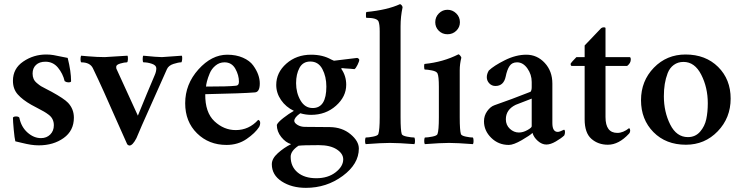

<svg xmlns="http://www.w3.org/2000/svg" viewBox="-20 -698 3614 935"><path d="M205.1 -432.6Q223.6 -432.6 240.7 -429.7Q257.8 -426.8 277.3 -422.4Q296.9 -418 309.6 -416Q326.2 -349.6 326.2 -302.7Q326.2 -296.9 312.5 -296.9Q303.7 -296.9 294.9 -302.7Q286.1 -339.8 262.2 -368.7Q238.3 -397.5 201.2 -397.5Q171.9 -397.5 155.3 -381.8Q138.7 -366.2 138.7 -339.8Q138.7 -325.2 143.6 -314Q148.4 -302.7 160.2 -293Q171.9 -283.2 179.7 -278.3Q187.5 -273.4 206.1 -264.2Q224.6 -254.9 231.4 -251Q292 -217.8 311.5 -197.3Q339.8 -167 339.8 -125Q339.8 -61.5 290 -25.9Q240.2 9.8 168.9 9.8Q149.4 9.8 130.4 6.8Q111.3 3.9 85.9 -2.4Q60.5 -8.8 54.7 -9.8Q50.8 -24.4 46.9 -66.4Q43 -108.4 43 -125Q45.9 -130.9 58.6 -130.9Q70.3 -130.9 74.2 -125Q83 -80.1 113.8 -52.7Q144.5 -25.4 179.7 -25.4Q207 -25.4 224.6 -43Q242.2 -60.5 242.2 -87.9Q242.2 -103.5 236.3 -116.2Q230.5 -128.9 217.8 -138.7Q205.1 -148.4 193.8 -154.8Q182.6 -161.1 163.1 -171.4Q143.6 -181.6 132.8 -187.5Q89.8 -211.9 66.4 -238.3Q43 -264.6 43 -304.7Q43 -364.3 93.3 -398.4Q143.6 -432.6 205.1 -432.6Z M490.2 -419.9Q491.2 -419.9 600.6 -426.8Q603.5 -422.9 603 -409.7Q602.5 -396.5 598.6 -394.5Q585.9 -394.5 565.9 -388.7Q545.9 -382.8 545.9 -373Q545.9 -365.2 546.9 -363.3L651.4 -134.8Q698.2 -250 733.4 -332Q741.2 -349.6 741.2 -365.2Q741.2 -379.9 720.2 -387.2Q699.2 -394.5 678.7 -394.5Q674.8 -395.5 674.8 -409.2Q674.8 -422.9 677.7 -426.8Q746.1 -419.9 768.6 -419.9Q769.5 -419.9 865.2 -426.8Q868.2 -421.9 867.2 -409.7Q866.2 -397.5 863.3 -394.5Q848.6 -394.5 824.7 -386.7Q800.8 -378.9 793 -361.3Q782.2 -335.9 721.2 -200.2Q660.2 -64.5 644.5 -25.4Q626 10.7 610.4 10.7Q605.5 10.7 599.6 4.9Q578.1 -42 545.4 -116.7Q512.7 -191.4 485.8 -251Q459 -310.5 432.6 -365.2Q418.9 -394.5 375 -394.5Q372.1 -398.4 372.1 -409.7Q372.1 -420.9 375 -426.8Q385.7 -425.8 408.7 -423.8Q431.6 -421.9 452.1 -420.9Q472.7 -419.9 490.2 -419.9Z M983.4 -276.4Q1092.8 -276.4 1126 -280.3Q1143.6 -280.3 1143.6 -299.8Q1143.6 -332 1126 -363.3Q1108.4 -394.5 1073.2 -394.5Q1048.8 -394.5 1029.8 -378.9Q1010.7 -363.3 1001.5 -341.3Q992.2 -319.3 987.8 -301.8Q983.4 -284.2 983.4 -276.4ZM979.5 -239.3Q978.5 -150.4 1024.4 -107.4Q1070.3 -64.5 1127.9 -64.5Q1192.4 -64.5 1237.3 -114.3Q1247.1 -111.3 1247.1 -98.6Q1247.1 -89.8 1242.2 -80.1Q1222.7 -49.8 1180.7 -21Q1138.7 7.8 1083 7.8Q997.1 7.8 939.5 -48.8Q881.8 -105.5 881.8 -195.3Q881.8 -288.1 946.3 -359.9Q1010.7 -431.6 1086.9 -431.6Q1129.9 -431.6 1163.1 -417Q1196.3 -402.3 1212.9 -379.4Q1229.5 -356.4 1237.3 -334.5Q1245.1 -312.5 1245.1 -292Q1245.1 -249 1220.7 -248Q1165 -243.2 979.5 -239.3Z M1491.2 -398.4Q1455.1 -398.4 1438.5 -367.7Q1421.9 -336.9 1421.9 -293Q1421.9 -246.1 1443.4 -209Q1464.8 -171.9 1502.9 -171.9Q1569.3 -171.9 1569.3 -276.4Q1569.3 -325.2 1549.8 -361.8Q1530.3 -398.4 1491.2 -398.4ZM1532.2 8.8Q1453.1 8.8 1433.6 11.7Q1395.5 37.1 1395.5 65.4Q1395.5 113.3 1429.2 141.6Q1462.9 169.9 1520.5 169.9Q1577.1 169.9 1614.3 141.1Q1651.4 112.3 1651.4 78.1Q1651.4 49.8 1619.6 29.3Q1587.9 8.8 1532.2 8.8ZM1586.9 -79.1Q1646.5 -78.1 1687 -44.4Q1727.5 -10.7 1727.5 25.4Q1727.5 100.6 1648.9 158.7Q1570.3 216.8 1469.7 216.8Q1400.4 216.8 1352.1 185.5Q1303.7 154.3 1303.7 101.6Q1303.7 74.2 1333 47.9Q1362.3 21.5 1397.5 3.9Q1371.1 -3.9 1349.6 -30.8Q1328.1 -57.6 1328.1 -89.8Q1333 -102.5 1359.9 -123.5Q1386.7 -144.5 1411.1 -158.2Q1372.1 -176.8 1348.6 -210.9Q1325.2 -245.1 1325.2 -284.2Q1325.2 -344.7 1374.5 -388.2Q1423.8 -431.6 1495.1 -431.6Q1551.8 -431.6 1592.8 -408.2Q1605.5 -402.3 1606.4 -402.3L1719.7 -416Q1729.5 -412.1 1729.5 -406.2Q1729.5 -399.4 1721.2 -382.3Q1712.9 -365.2 1706.1 -361.3Q1698.2 -362.3 1684.6 -363.3Q1670.9 -364.3 1662.1 -364.7Q1653.3 -365.2 1647.5 -366.2Q1641.6 -366.2 1641.6 -363.3Q1666 -329.1 1666 -285.2Q1666 -227.5 1616.2 -183.1Q1566.4 -138.7 1495.1 -138.7Q1467.8 -138.7 1442.4 -146.5Q1413.1 -126 1413.1 -109.4Q1413.1 -99.6 1428.7 -89.8Q1444.3 -80.1 1465.8 -80.1Q1547.9 -80.1 1586.9 -79.1Z M1829.1 -544.9Q1829.1 -580.1 1823.2 -593.8Q1815.4 -611.3 1763.7 -611.3Q1762.7 -611.3 1762.2 -618.2Q1761.7 -625 1762.2 -631.8Q1762.7 -638.7 1764.6 -639.6Q1866.2 -649.4 1927.7 -677.7Q1931.6 -677.7 1936 -672.4Q1940.4 -667 1940.4 -662.1Q1930.7 -617.2 1930.7 -570.3V-127Q1930.7 -62.5 1936.5 -44.9Q1939.5 -37.1 1961.4 -32.7Q1983.4 -28.3 1998 -28.3Q2001 -23.4 2001 -11.7Q2001 0 1998 3.9Q1919.9 -2 1878.9 -2Q1838.9 -2 1760.7 3.9Q1757.8 0 1757.8 -11.7Q1757.8 -23.4 1760.7 -28.3Q1774.4 -28.3 1796.9 -32.7Q1819.3 -37.1 1822.3 -44.9Q1829.1 -65.4 1829.1 -127Z M2218.8 -309.6V-127Q2218.8 -62.5 2224.6 -44.9Q2227.5 -37.1 2248.5 -32.7Q2269.5 -28.3 2283.2 -28.3Q2286.1 -23.4 2286.1 -11.7Q2286.1 0 2283.2 3.9Q2205.1 -2 2167 -2Q2127 -2 2048.8 3.9Q2045.9 0 2045.9 -11.7Q2045.9 -23.4 2048.8 -28.3Q2062.5 -28.3 2085 -32.7Q2107.4 -37.1 2110.4 -44.9Q2117.2 -62.5 2117.2 -127V-275.4Q2117.2 -327.1 2110.4 -340.8Q2105.5 -350.6 2083.5 -355Q2061.5 -359.4 2047.9 -359.4Q2045.9 -361.3 2045.4 -373Q2044.9 -384.8 2047.9 -386.7Q2137.7 -395.5 2212.9 -433.6Q2216.8 -432.6 2221.7 -426.3Q2226.6 -419.9 2226.6 -417Q2218.8 -385.7 2218.8 -356.4ZM2099.6 -589.8Q2099.6 -615.2 2117.2 -632.8Q2134.8 -650.4 2159.2 -650.4Q2183.6 -650.4 2201.7 -632.8Q2219.7 -615.2 2219.7 -589.8Q2219.7 -565.4 2202.1 -548.3Q2184.6 -531.2 2159.2 -531.2Q2133.8 -531.2 2116.7 -548.3Q2099.6 -565.4 2099.6 -589.8Z M2506.8 -52.7Q2527.3 -52.7 2548.3 -64.5Q2569.3 -76.2 2569.3 -83V-217.8Q2498 -190.4 2491.2 -187.5Q2443.4 -164.1 2443.4 -117.2Q2443.4 -88.9 2462.9 -70.8Q2482.4 -52.7 2506.8 -52.7ZM2543 -431.6Q2595.7 -431.6 2632.8 -391.6Q2669.9 -351.6 2669.9 -291V-98.6Q2669.9 -55.7 2696.3 -55.7Q2705.1 -55.7 2726.6 -66.4Q2731.4 -65.4 2731.4 -54.7Q2731.4 -44.9 2727.5 -38.1Q2712.9 -24.4 2687 -9.3Q2661.1 5.9 2640.6 5.9Q2619.1 5.9 2599.1 -11.7Q2579.1 -29.3 2573.2 -50.8Q2561.5 -39.1 2521 -15.6Q2480.5 7.8 2458 7.8Q2407.2 7.8 2372.1 -26.9Q2336.9 -61.5 2336.9 -107.4Q2336.9 -134.8 2352.5 -156.7Q2368.2 -178.7 2387.7 -185.5Q2469.7 -213.9 2563.5 -251Q2569.3 -257.8 2569.3 -273.4V-298.8Q2569.3 -335 2548.3 -364.7Q2527.3 -394.5 2498 -394.5Q2473.6 -394.5 2461.4 -376.5Q2449.2 -358.4 2442.4 -324.2Q2432.6 -279.3 2392.6 -279.3Q2375 -279.3 2362.8 -292Q2350.6 -304.7 2350.6 -322.3Q2350.6 -337.9 2360.4 -354.5Q2384.8 -377.9 2438.5 -404.8Q2492.2 -431.6 2543 -431.6Z M2928.7 -419.9H3045.9Q3051.8 -419.9 3051.8 -408.2Q3051.8 -390.6 3034.2 -377H2928.7V-127.9Q2928.7 -50.8 2986.3 -50.8Q3014.6 -50.8 3043.9 -74.2Q3048.8 -69.3 3048.8 -63.5Q3048.8 -52.7 3043 -46.9Q2993.2 6.8 2940.4 6.8Q2892.6 6.8 2859.9 -22Q2827.1 -50.8 2827.1 -117.2V-377H2763.7Q2758.8 -377.9 2758.8 -387.7Q2763.7 -396.5 2787.1 -419.9H2827.1V-476.6Q2837.9 -487.3 2907.2 -560.5Q2911.1 -563.5 2916 -564.5Q2920.9 -565.4 2924.8 -564.5Q2928.7 -563.5 2928.7 -561.5Z M3308.6 -396.5Q3281.2 -396.5 3261.2 -381.8Q3241.2 -367.2 3231.4 -341.8Q3221.7 -316.4 3217.3 -289.1Q3212.9 -261.7 3212.9 -229.5Q3212.9 -153.3 3243.7 -91.8Q3274.4 -30.3 3330.1 -30.3Q3366.2 -30.3 3389.2 -56.6Q3412.1 -83 3419.4 -117.7Q3426.8 -152.3 3426.8 -195.3Q3426.8 -271.5 3395 -334Q3363.3 -396.5 3308.6 -396.5ZM3318.4 -432.6Q3416 -432.6 3477.1 -372.1Q3538.1 -311.5 3538.1 -217.8Q3538.1 -124 3475.1 -58.6Q3412.1 6.8 3320.3 6.8Q3222.7 6.8 3162.1 -54.7Q3101.6 -116.2 3101.6 -210Q3101.6 -303.7 3164.1 -368.2Q3226.6 -432.6 3318.4 -432.6Z"/></svg>

Font: Crimson
Style: Semibold
Weight: 600
Version: Version 0.8